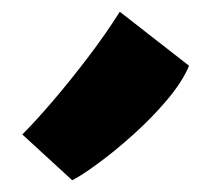

<svg xmlns="http://www.w3.org/2000/svg" viewBox="-20 -911 382 327"><path d="M103 -604 18 -682Q40.5 -704.5 70.2 -739.2Q100 -774 130.2 -813.8Q160.5 -853.5 184 -891L302 -799Q290.5 -771.5 264.5 -740.8Q238.5 -710 207 -681.8Q175.5 -653.5 147.2 -632.8Q119 -612 103 -604Z"/></svg>

Font: Merriweather Sans Black
Style: Regular
Weight: 900
Designer: Eben Sorkin
Foundry: Eben Sorkin
Version: Version 1.008; ttfautohint (v1.7.19-72a1) -l 8 -r 50 -G 200 